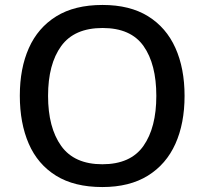

<svg xmlns="http://www.w3.org/2000/svg" viewBox="-20 -745 825 775"><path d="M725 -358Q725 -247 688 -164.5Q651 -82 577 -36Q503 10 393 10Q280 10 206 -36Q132 -82 96 -165Q60 -248 60 -359Q60 -469 96.5 -551Q133 -633 207 -679Q281 -725 394 -725Q504 -725 577.5 -679.5Q651 -634 688 -551.5Q725 -469 725 -358ZM174 -358Q174 -230 227 -156Q280 -82 393 -82Q507 -82 559 -156Q611 -230 611 -358Q611 -486 559.5 -559Q508 -632 394 -632Q280 -632 227 -559Q174 -486 174 -358Z"/></svg>

Font: Noto Sans Gurmukhi UI Medium
Style: Regular
Weight: 500
Designer: Jelle Bosma - Monotype Design Team
Foundry: Monotype Imaging Inc.
Version: Version 2.004; ttfautohint (v1.8.4.7-5d5b)